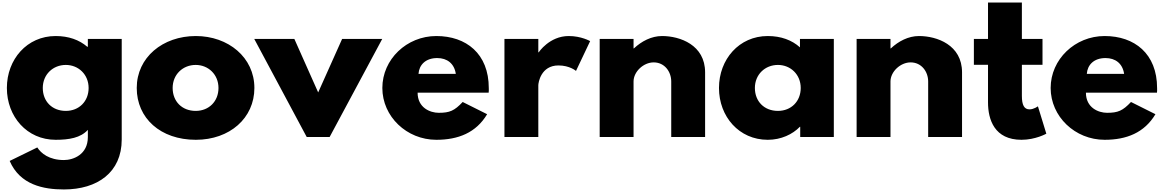

<svg xmlns="http://www.w3.org/2000/svg" viewBox="-20 -1076 9143 1508"><path d="M56 188C137 376 321 412 482 412C745 412 936 278 936 20V-770H670V-709H665C602 -763 519 -793 417 -793C192 -793 34 -610 34 -385C34 -160 192 22 417 22C522 22 613 7 670 -56V1C670 138 556 181 482 181C366 181 302 128 273 82ZM316 -385C316 -491 396 -566 497 -566C596 -566 676 -491 676 -385C676 -280 601 -205 497 -205C389 -205 316 -280 316 -385Z M1054 -385C1054 -148 1240 22 1518 22C1784 22 1978 -148 1978 -385C1978 -625 1773 -793 1518 -793C1258 -793 1054 -625 1054 -385ZM1336 -385C1336 -491 1416 -566 1517 -566C1616 -566 1696 -491 1696 -385C1696 -280 1621 -205 1517 -205C1409 -205 1336 -280 1336 -385Z M2292 -770H1977L2389 0H2569L2982 -770H2667L2479 -350Z M3818 -348C3820 -357 3819 -373 3819 -384C3819 -655 3641 -793 3407 -793C3174 -793 2983 -610 2983 -385C2983 -161 3174 22 3407 22C3578 22 3719 -33 3806 -179L3614 -275C3549 -206 3512 -190 3426 -190C3358 -190 3260 -230 3260 -348ZM3267 -496C3272 -566 3322 -620 3414 -620C3492 -620 3548 -577 3560 -496Z M3942 0H4208V-406C4208 -426 4228 -562 4366 -562C4455 -562 4504 -519 4504 -519L4615 -753C4615 -753 4546 -793 4447 -793C4295 -793 4211 -665 4211 -665H4208V-770H3942Z M4690 0H4956V-436C4956 -513 5034 -586 5114 -586C5200 -586 5252 -513 5252 -436V0H5518V-508C5518 -723 5321 -793 5180 -793C5096 -793 5019 -752 4959 -696H4956V-770H4690Z M5627 -385C5627 -160 5785 22 6010 22C6115 22 6205 -21 6262 -80H6265V0H6529V-770H6263V-704C6200 -761 6114 -793 6010 -793C5785 -793 5627 -610 5627 -385ZM5909 -385C5909 -491 5989 -566 6090 -566C6189 -566 6269 -491 6269 -385C6269 -280 6194 -205 6090 -205C5982 -205 5909 -280 5909 -385Z M6708 0H6974V-436C6974 -513 7052 -586 7132 -586C7218 -586 7270 -513 7270 -436V0H7536V-508C7536 -723 7339 -793 7198 -793C7114 -793 7037 -752 6977 -696H6974V-770H6708Z M7740 -770H7629V-567H7740V-272C7740 -136 7791 22 8003 22C8113 22 8198 -26 8198 -26L8132 -241C8132 -241 8100 -217 8066 -217C8024 -217 8006 -251 8006 -323V-567H8168V-770H8006V-1056H7740Z M9067 -348C9069 -357 9068 -373 9068 -384C9068 -655 8890 -793 8656 -793C8423 -793 8232 -610 8232 -385C8232 -161 8423 22 8656 22C8827 22 8968 -33 9055 -179L8863 -275C8798 -206 8761 -190 8675 -190C8607 -190 8509 -230 8509 -348ZM8516 -496C8521 -566 8571 -620 8663 -620C8741 -620 8797 -577 8809 -496Z"/></svg>

Font: Poland Can Into
Style: BigWritings
Weight: 700
Foundry: Cannot Into Space Fonts
Version: Version 0.92